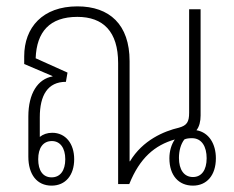

<svg xmlns="http://www.w3.org/2000/svg" viewBox="-20 -578 734 603"><path d="M142 5C186 5 213 -28 213 -78C213 -127 186 -161 144 -161C128 -161 115 -156 105 -148V-210C105 -279 130 -321 187 -321L192 -350L92 -395C95 -478 136 -525 223 -525C304 -525 351 -479 351 -380V0H386C419 -82 466 -122 529 -140C518 -124 512 -103 512 -81C512 -27 541 5 586 5C629 5 658 -27 658 -81C658 -125 637 -162 597 -169C606 -180 610 -197 610 -215V-549H574V-224C574 -195 567 -184 542 -177C495 -166 428 -138 388 -71L387 -72V-386C387 -501 324 -558 223 -558C114 -558 56 -492 56 -401V-377L145 -339V-338C99 -330 69 -285 69 -212V-86C69 -30 96 5 142 5ZM586 -22C558 -22 542 -45 542 -82C542 -105 548 -126 559 -140C565 -143 573 -144 583 -144C614 -144 629 -117 629 -81C629 -44 613 -22 586 -22ZM142 -21C115 -21 100 -42 100 -78C100 -113 115 -135 143 -135C169 -135 185 -113 185 -78C185 -42 169 -21 142 -21Z"/></svg>

Font: Noto Sans Thai Looped Condensed ExtraLight
Style: Regular
Weight: 200
Width: 3
Designer: Sasikarn Vongin, Ben Mitchell
Foundry: The Fontpad Ltd
Version: Version 1.001